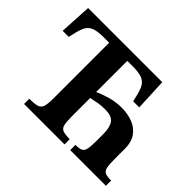

<svg xmlns="http://www.w3.org/2000/svg" viewBox="-138 -886 1115 1115"><g transform="rotate(45 420.0 -328.5)"><path d="M489 0H157V-43Q201 -43 221.5 -49.5Q242 -56 248.5 -78Q255 -100 255 -145V-601H210Q155 -601 127.5 -588Q100 -575 88 -544Q76 -513 65 -459H15L26 -657H635L644 -459H594Q583 -513 570.5 -544Q558 -575 531 -588Q504 -601 448 -601H404V-345Q438 -361 482.5 -373.5Q527 -386 572 -386Q623 -386 664.5 -370Q706 -354 730.5 -319.5Q755 -285 755 -229V-145Q755 -99 760 -77.5Q765 -56 781 -49.5Q797 -43 829 -43V0H536V-43Q566 -43 581 -49.5Q596 -56 601 -78Q606 -100 606 -145V-204Q606 -255 587 -283Q568 -311 512 -311Q481 -311 455.5 -306.5Q430 -302 404 -296V-145Q404 -100 409.5 -78Q415 -56 433.5 -49.5Q452 -43 489 -43Z"/></g></svg>

Font: STIX Two Text
Style: Bold
Weight: 700
Designer: Ross Mills, John Hudson & Paul Hanslow, Tiro Typeworks Ltd; with prior portions MicroPress Inc., and Coen Hoffman.
Foundry: Tiro Typeworks Ltd
Version: Version 2.13 b171